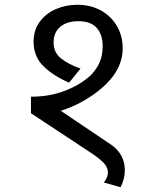

<svg xmlns="http://www.w3.org/2000/svg" viewBox="-20 -728 634 806"><path d="M504 -14Q504 24 486 58L416 38Q433 17 433 -4Q433 -24 417 -42Q401 -60 370 -81L111 -252H110V-322Q187 -322 251.5 -346.5Q316 -371 361 -412Q386 -438 398.5 -467Q411 -496 411 -534Q411 -583 386 -611Q361 -639 309 -639Q261 -639 233 -615.5Q205 -592 205 -550Q205 -509 234 -484.5Q263 -460 318 -440L270 -381Q201 -411 161 -451.5Q121 -492 121 -553Q121 -602 147 -637Q173 -672 215 -690Q257 -708 305 -708Q361 -708 404.5 -683.5Q448 -659 471.5 -617.5Q495 -576 495 -526Q495 -433 407 -358Q371 -327 326 -302Q281 -277 235 -263L443 -123Q504 -82 504 -14Z"/></svg>

Font: Amiko
Style: Regular
Weight: 400
Designer: Pablo Impallari, Rodrigo Fuenzalida, Andres Torresi
Foundry: Impallari Type
Version: Version 1.001; ttfautohint (v1.3)